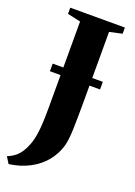

<svg xmlns="http://www.w3.org/2000/svg" viewBox="-200 -810 750 1067"><g transform="rotate(20 175.0 -276.0)"><path d="M-27 153Q-2 143 17.2 128Q36.5 113 51.5 89.2Q66.5 65.5 78.5 30Q85.5 9 90 -18.8Q94.5 -46.5 96.8 -86.2Q99 -126 99 -181V-689.5L21.5 -706.5V-743H344.5V-706.5L270 -690V-272.5Q270 -181.5 268 -116.5Q266 -51.5 256.5 -15Q241 39.5 205.2 83Q169.5 126.5 116.5 154.2Q63.5 182 -3.5 191ZM332.5 -417.5V-372.5H36V-417.5Z"/></g></svg>

Font: Merriweather 96pt ExtraBold
Style: Regular
Weight: 800
Version: Version 2.100